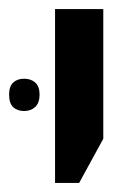

<svg xmlns="http://www.w3.org/2000/svg" viewBox="-60 -615 301 422"><path d="M61 -213V-595H167V-310L114 -213ZM-40 -407Q-40 -425 -31 -433.5Q-22 -442 -7 -442Q8 -442 17.5 -433.5Q27 -425 27 -407Q27 -389 17.5 -380Q8 -371 -7 -371Q-22 -371 -31 -379.5Q-40 -388 -40 -407Z"/></svg>

Font: Noto Sans Hebrew Condensed Medium
Style: Regular
Weight: 500
Width: 3
Designer: Monotype Design Team
Foundry: Monotype Imaging Inc.
Version: Version 2.004; ttfautohint (v1.8.4.7-5d5b)